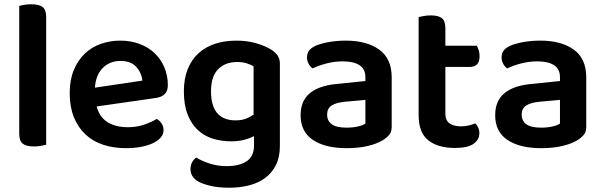

<svg xmlns="http://www.w3.org/2000/svg" viewBox="-20 -678 2823 898"><path d="M196 -1Q188 1 172.5 4Q157 7 139 7Q103 7 86.5 -6Q70 -19 70 -52V-650Q78 -653 93.5 -655.5Q109 -658 127 -658Q163 -658 179.5 -645Q196 -632 196 -599V-1Z M432 -180Q446 -129 484 -106Q522 -83 578 -83Q620 -83 655.5 -95.5Q691 -108 713 -122Q727 -114 736 -100Q745 -86 745 -70Q745 -50 731.5 -34.5Q718 -19 694.5 -8Q671 3 639 9Q607 15 570 15Q511 15 462.5 -1Q414 -17 379.5 -49.5Q345 -82 325.5 -130Q306 -178 306 -242Q306 -304 325 -350Q344 -396 376.5 -427Q409 -458 452 -473Q495 -488 543 -488Q592 -488 633 -472.5Q674 -457 703 -429.5Q732 -402 748.5 -363.5Q765 -325 765 -280Q765 -252 750.5 -238Q736 -224 710 -220ZM543 -393Q494 -393 461 -360.5Q428 -328 424 -268L646 -301Q642 -338 617 -365.5Q592 -393 543 -393Z M1168 -41Q1148 -31 1121.5 -24Q1095 -17 1060 -17Q1015 -17 975 -29.5Q935 -42 905 -70Q875 -98 857.5 -142.5Q840 -187 840 -251Q840 -309 857.5 -353.5Q875 -398 907.5 -428Q940 -458 985 -473Q1030 -488 1085 -488Q1137 -488 1180.5 -475Q1224 -462 1250 -445Q1268 -433 1278.5 -418Q1289 -403 1289 -380V6Q1289 57 1270.5 94Q1252 131 1220 154.5Q1188 178 1145 189Q1102 200 1052 200Q1000 200 961.5 190.5Q923 181 904 169Q871 148 871 113Q871 94 879 80Q887 66 898 59Q924 75 961 87Q998 99 1040 99Q1100 99 1134 76Q1168 53 1168 2ZM1081 -115Q1110 -115 1130.5 -123Q1151 -131 1166 -142V-368Q1152 -376 1133.5 -382Q1115 -388 1089 -388Q1034 -388 1000.5 -354.5Q967 -321 967 -251Q967 -213 975.5 -187Q984 -161 999.5 -145Q1015 -129 1036 -122Q1057 -115 1081 -115Z M1601 -81Q1630 -81 1654 -86.5Q1678 -92 1689 -100V-211L1592 -202Q1552 -198 1531 -184.5Q1510 -171 1510 -142Q1510 -113 1531.5 -97Q1553 -81 1601 -81ZM1597 -488Q1695 -488 1753.5 -446Q1812 -404 1812 -316V-85Q1812 -61 1800 -47Q1788 -33 1770 -22Q1742 -5 1699 5Q1656 15 1601 15Q1501 15 1443.5 -23.5Q1386 -62 1386 -139Q1386 -206 1428.5 -241.5Q1471 -277 1552 -285L1689 -299V-317Q1689 -355 1661.5 -373Q1634 -391 1584 -391Q1545 -391 1508 -381.5Q1471 -372 1442 -358Q1431 -366 1423.5 -379.5Q1416 -393 1416 -409Q1416 -429 1425.5 -441.5Q1435 -454 1456 -464Q1485 -476 1522 -482Q1559 -488 1597 -488Z M2063 -147Q2063 -115 2082.5 -101Q2102 -87 2137 -87Q2154 -87 2171.5 -91Q2189 -95 2203 -101Q2211 -93 2216.5 -81.5Q2222 -70 2222 -55Q2222 -25 2195 -5.5Q2168 14 2108 14Q2029 14 1983.5 -21.5Q1938 -57 1938 -139V-598Q1946 -600 1961.5 -603Q1977 -606 1995 -606Q2030 -606 2046.5 -593Q2063 -580 2063 -547V-464H2210Q2215 -456 2219 -443Q2223 -430 2223 -415Q2223 -389 2211 -377Q2199 -365 2179 -365H2063V-147Z M2511 -81Q2540 -81 2564 -86.5Q2588 -92 2599 -100V-211L2502 -202Q2462 -198 2441 -184.5Q2420 -171 2420 -142Q2420 -113 2441.5 -97Q2463 -81 2511 -81ZM2507 -488Q2605 -488 2663.5 -446Q2722 -404 2722 -316V-85Q2722 -61 2710 -47Q2698 -33 2680 -22Q2652 -5 2609 5Q2566 15 2511 15Q2411 15 2353.5 -23.5Q2296 -62 2296 -139Q2296 -206 2338.5 -241.5Q2381 -277 2462 -285L2599 -299V-317Q2599 -355 2571.5 -373Q2544 -391 2494 -391Q2455 -391 2418 -381.5Q2381 -372 2352 -358Q2341 -366 2333.5 -379.5Q2326 -393 2326 -409Q2326 -429 2335.5 -441.5Q2345 -454 2366 -464Q2395 -476 2432 -482Q2469 -488 2507 -488Z"/></svg>

Font: Baloo Tammudu 2 SemiBold
Style: Regular
Weight: 600
Designer: Maithili Shingre, Omkar Shende and Ek Type
Foundry: Ek Type
Version: Version 1.640;hotconv 1.0.111;makeotfexe 2.5.65597; ttfautoh